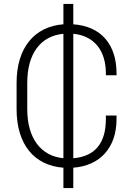

<svg xmlns="http://www.w3.org/2000/svg" viewBox="-20 -836 664 972"><path d="M570 -455V-464C570 -610 493 -703 351 -713V-816H301V-713C155 -702 64 -595 64 -417V-283C64 -105 153 2 301 13V116H351V13C486 3 570 -88 570 -233V-251H516V-233C516 -115 464 -44 351 -35V-665C456 -655 516 -581 516 -464V-455ZM118 -283V-417C118 -564 185 -654 301 -665V-35C187 -46 118 -136 118 -283Z"/></svg>

Font: Space Text Light
Style: Regular
Weight: 300
Designer: Florian Karsten (Space Text), Colophon Foundry (Space Mono)
Foundry: Florian Karsten
Version: Version 1.003;PS 001.003;hotconv 1.0.88;makeotf.lib2.5.64775